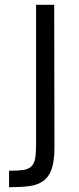

<svg xmlns="http://www.w3.org/2000/svg" viewBox="-20 -712 329 804"><path d="M18 72V3Q54 3 76 0Q98 -3 110.5 -14.5Q123 -26 127 -47.5Q131 -69 131 -106V-692H207L208 -95Q208 -38 196.5 -4.5Q185 29 161 46Q137 63 101.5 67.5Q66 72 18 72Z"/></svg>

Font: Sunflower Light
Style: Regular
Weight: 300
Designer: JIKJI
Foundry: JIKJI
Version: Version 1.00